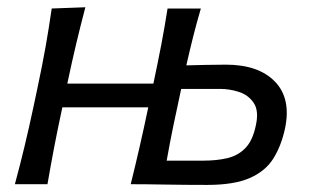

<svg xmlns="http://www.w3.org/2000/svg" viewBox="-20 -520 880 542"><path d="M22 0Q37 -55.5 49.2 -106.5Q61.5 -157.5 74.5 -218.5L85 -268Q99.5 -336 108.8 -388.5Q118 -441 126 -496L221 -499.5Q207 -446.5 195 -396Q183 -345.5 170 -284H413Q426 -345.5 435.5 -395Q445 -444.5 453 -496H547Q535 -455 525.2 -416.2Q515.5 -377.5 506 -335.5Q531.5 -336 561.5 -336.8Q591.5 -337.5 617.5 -337.5Q709.5 -337.5 756 -289.8Q802.5 -242 784.5 -157Q774 -108.5 751.8 -72.8Q729.5 -37 685.2 -17.5Q641 2 565 2Q501 2 446 1Q391 0 349 0Q362.5 -54.5 374.2 -105.8Q386 -157 398.5 -217H156Q143 -156.5 133.2 -105.8Q123.5 -55 114 0ZM450.5 -66.5H554Q591.5 -66.5 621.5 -73.5Q651.5 -80.5 672.2 -101.5Q693 -122.5 702 -165Q711.5 -207 696.2 -229.5Q681 -252 654.5 -260.5Q628 -269 602.5 -269H491.5Q479.5 -214.5 469.8 -167.2Q460 -120 450.5 -66.5Z"/></svg>

Font: Commissioner Flair
Style: Italic
Weight: 400
Italic angle: -12°
Designer: Kostas Bartsokas
Foundry: Kostas Bartsokas
Version: Version 1.000; ttfautohint (v1.8.3)